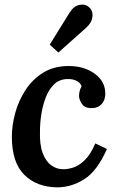

<svg xmlns="http://www.w3.org/2000/svg" viewBox="-20 -795 509 826"><path d="M275 -511Q342 -511 387.5 -478Q433 -445 433 -392Q433 -365 417.5 -347.5Q402 -330 376 -330Q345 -329 332.5 -348Q320 -367 320 -382Q320 -391 322.5 -402.5Q325 -414 331 -423Q327 -438 311 -446.5Q295 -455 273 -455Q237 -455 214 -433.5Q191 -412 177.5 -377.5Q164 -343 158 -304.5Q152 -266 152 -232Q150 -173 163.5 -137Q177 -101 199.5 -84.5Q222 -68 248 -67Q269 -66 294.5 -74Q320 -82 345 -106.5Q370 -131 390 -178L440 -154Q398 -59 342.5 -24Q287 11 226 11Q138 10 84.5 -43Q31 -96 31 -207Q31 -256 45.5 -309Q60 -362 90 -408Q120 -454 166 -482.5Q212 -511 275 -511ZM231 -569 194 -603 279 -740Q297 -769 322 -774Q347 -779 363 -764Q381 -748 377.5 -722Q374 -696 350 -675Z"/></svg>

Font: Lora SemiBold
Style: Italic
Weight: 600
Italic angle: -3°
Designer: Olga Karpushina, Alexei Vanyashin (Cyrillic)
Foundry: Cyreal
Version: Version 3.011; ttfautohint (v1.8.4.7-5d5b)